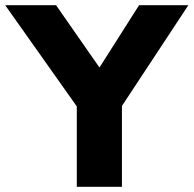

<svg xmlns="http://www.w3.org/2000/svg" viewBox="-28 -720 746 740"><path d="M268 -349 275 -300 -8 -700H188L404 -390L313 -393L508 -700H698L427 -289L442 -357V0H268Z"/></svg>

Font: Easer Grotesk Variable
Style: Regular
Weight: 400
Designer: Boardeaser, Bonnie Shaver-Troup, Thomas Jockin
Foundry: Lexend
Version: Version 1.001;Glyphs 3.1.2 (3151)